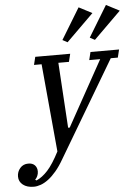

<svg xmlns="http://www.w3.org/2000/svg" viewBox="-158 -823 781 1084"><g transform="rotate(-5 232.0 -281.5)"><path d="M-11 212Q-49 212 -72 194Q-95 176 -95 147Q-95 120 -77.5 99.5Q-60 79 -31 79Q-7 79 6 92.5Q19 106 19 128Q19 141 13.5 153.5Q8 166 0 173L7 178Q40 164 71.5 129.5Q103 95 139 25L93 -473H50L61 -518H259L248 -473H188L211 -103H220L425 -473H363L374 -518H536L525 -473H485L163 70Q140 110 117 137Q94 164 72 180.5Q50 197 29 204.5Q8 212 -11 212ZM222 -599 329 -775 404 -736 250 -584ZM377 -599 484 -775 559 -736 405 -584Z"/></g></svg>

Font: IBM Plex Serif Text
Style: Italic
Weight: 450
Italic angle: -14°
Designer: Mike Abbink, Paul van der Laan, Pieter van Rosmalen
Foundry: Bold Monday
Version: Version 3.001